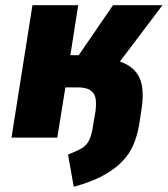

<svg xmlns="http://www.w3.org/2000/svg" viewBox="-20 -526 641 734"><path d="M262 188 240 65Q273 52 291.5 41.5Q310 31 320.5 10.5Q331 -10 336 -48L345 -100Q349 -132 345 -151.5Q341 -171 324.5 -181.5Q308 -192 277 -192H230L199 0H24L104 -506H279L249 -315H281L412 -506H601L404 -245L319 -307Q384 -307 427 -294.5Q470 -282 493.5 -257.5Q517 -233 523 -195.5Q529 -158 521 -108L512 -49Q505 -8 490 27.5Q475 63 446 92.5Q417 122 372.5 146Q328 170 262 188Z"/></svg>

Font: Nunito Sans 7pt Condensed Black
Style: Italic
Weight: 900
Width: 3
Italic angle: -9°
Designer: Vernon Adams
Foundry: Vernon Adams
Version: Version 3.101;gftools[0.9.27]